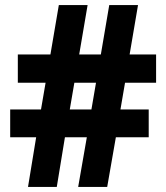

<svg xmlns="http://www.w3.org/2000/svg" viewBox="-20 -734 650 754"><path d="M471 -409H593V-520H489L522 -714H409L376 -520H291L324 -714H211L178 -520H50V-409H159L141 -304H20V-195H122L90 0H203L235 -195H321L287 0H401L435 -195H564V-304H453ZM254 -304 272 -409H357L339 -304Z"/></svg>

Font: Noto Sans Myanmar UI SemiCondensed ExtraBold
Style: Regular
Weight: 800
Width: 4
Designer: Monotype Design Team
Foundry: Monotype Imaging Inc.
Version: Version 2.103